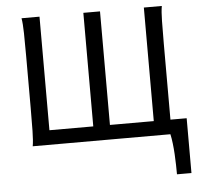

<svg xmlns="http://www.w3.org/2000/svg" viewBox="-61 -777 1127 1065"><g transform="rotate(-5 503.0 -244.0)"><path d="M878.9 -712.9Q873.5 -683.6 872.6 -629.6Q871.6 -575.7 871.6 -502.9V-80.6H961.9V224.6H881.3Q881.3 201.7 880.6 172.4Q879.9 143.1 878.2 112.5Q876.5 82 873 52.7Q869.6 23.4 864.3 0H97.7Q103 -29.3 104 -84.7Q105 -140.1 105 -212.4V-502.9Q105 -575.7 104 -629.6Q103 -683.6 97.7 -712.9H197.8V-80.6H441.9V-712.9H534.7V-80.6H778.8V-712.9Z"/></g></svg>

Font: Andika CyrE
Style: Regular
Weight: 400
Designer: Victor Gaultney, Annie Olsen, Julie Remington, Don Collingsworth, Eric Hays, Becca Hirsbrunner
Foundry: SIL International
Version: Version 5.000